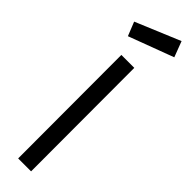

<svg xmlns="http://www.w3.org/2000/svg" viewBox="-323 -928 913 913"><g transform="rotate(45 133.5 -472.0)"><path d="M81 -695H168L169 0H82ZM237 -944 267 -865 40 -780 12 -850Z"/></g></svg>

Font: Panefresco 500wt
Style: Regular
Weight: 700
Foundry: Campivisivi & Chank Co
Version: Version 1.001